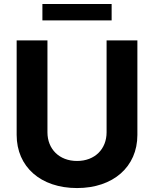

<svg xmlns="http://www.w3.org/2000/svg" viewBox="-20 -929 769 959"><path d="M512.4 -727.3V-268.1C512.4 -185 454.2 -125 364.7 -125C275.6 -125 217 -185 217 -268.1V-727.3H63.2V-255C63.2 -95.9 183.2 10.3 364.7 10.3C545.5 10.3 666.2 -95.9 666.2 -255V-727.3ZM191.8 -827.1H537.6V-909.1H191.8Z"/></svg>

Font: GiG Sans
Style: Bold
Weight: 700
Designer: Andreas Faust
Version: Version 1.100;FEAKit 1.0